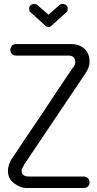

<svg xmlns="http://www.w3.org/2000/svg" viewBox="-20 -947 491 967"><path d="M61 -667Q48 -667 40 -675Q32 -683 32 -696Q32 -708 40 -716.5Q48 -725 61 -725H337Q379 -725 405 -701.5Q431 -678 431 -636Q431 -620 425 -605Q419 -590 410 -577L101 -117L98 -110Q97 -107 95 -105Q93 -101 91 -97.5Q89 -94 89 -87Q89 -58 125 -58H402Q414 -58 422.5 -50Q431 -42 431 -29Q431 -15 422.5 -7.5Q414 0 402 0H112Q84 0 52 -23Q20 -46 20 -86Q20 -103 26 -119.5Q32 -136 40 -149V-148L116 -262L194 -377L270 -492L348 -608V-607Q359 -619 359 -635Q359 -667 324 -667ZM242 -820Q234 -811 224 -811Q213 -811 206 -820L134 -885Q129 -887 128 -892.5Q127 -898 127 -904Q127 -914 134 -920.5Q141 -927 152 -927Q163 -927 169 -921L224 -873L279 -921Q285 -927 296 -927Q307 -927 314 -920.5Q321 -914 321 -904Q321 -898 320 -892.5Q319 -887 314 -885Z"/></svg>

Font: VDS
Style: Thin
Weight: 100
Width: 0
Designer: artmaker
Foundry: artmaker
Version: Version 1.000 2012 initial release